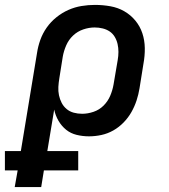

<svg xmlns="http://www.w3.org/2000/svg" viewBox="-69 -548 689 783"><path d="M-9 215 3 147H-49V68H16L82 -332Q86 -359 95.5 -385.5Q105 -412 121.5 -435.5Q138 -459 161 -477.5Q184 -496 210 -507.5Q236 -519 263.5 -523.5Q291 -528 318 -528Q350 -528 381 -522.5Q412 -517 438 -502Q464 -487 483 -464Q502 -441 511.5 -412.5Q521 -384 521.5 -352Q522 -320 516 -288L500 -188Q496 -163 488 -138.5Q480 -114 467 -91Q454 -68 435 -48.5Q416 -29 393 -16Q370 -3 344.5 2.5Q319 8 294 8Q268 8 243.5 2Q219 -4 200.5 -19Q182 -34 169.5 -55.5Q157 -77 152 -101L124 68H250V147H110L99 215ZM266 -84Q289 -84 312.5 -92Q336 -100 353.5 -117.5Q371 -135 380.5 -157.5Q390 -180 394 -203L411 -303Q414 -320 414 -336.5Q414 -353 410.5 -368.5Q407 -384 399 -397.5Q391 -411 378.5 -419.5Q366 -428 350 -432Q334 -436 317 -436Q294 -436 270.5 -428Q247 -420 229 -403Q211 -386 201 -363Q191 -340 187 -317L173 -229Q170 -211 169 -193.5Q168 -176 171.5 -159.5Q175 -143 182.5 -128.5Q190 -114 202.5 -103.5Q215 -93 231.5 -88.5Q248 -84 266 -84Z"/></svg>

Font: Iosevka SS04 SmBd Ex Obl
Style: Regular
Weight: 600
Width: 7
Italic angle: -9°
Monospace: yes
Designer: Belleve Invis
Foundry: Belleve Invis
Version: Version 19.0.0; ttfautohint (v1.8.4)